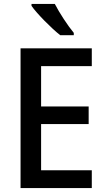

<svg xmlns="http://www.w3.org/2000/svg" viewBox="-20 -961 541 981"><path d="M260 -941H141V-931C168 -892 244 -815 288 -781H357V-793C327 -829 283 -896 260 -941ZM449 0V-91H190V-327H433V-417H190V-623H449V-714H85V0Z"/></svg>

Font: Noto Sans Devanagari SemiCondensed Medium
Style: Regular
Weight: 500
Width: 4
Designer: Jelle Bosma - Monotype Design Team
Foundry: Monotype Imaging Inc.
Version: Version 2.004